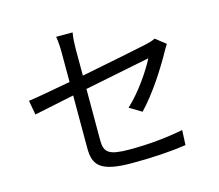

<svg xmlns="http://www.w3.org/2000/svg" viewBox="-110 -913 1220 1072"><g transform="rotate(-15 500.0 -377.5)"><path d="M306 -129C306 -30 340 18 526 18C651 18 751 11 840 -2L844 -88C744 -69 648 -59 532 -59C413 -59 387 -81 387 -150V-448C564 -484 748 -521 765 -524C735 -464 662 -354 587 -286L657 -244C737 -327 816 -452 862 -535C869 -548 879 -565 886 -575L827 -621C815 -614 796 -608 774 -603C732 -594 557 -558 387 -525V-681C387 -710 389 -744 394 -773H299C304 -744 306 -711 306 -681V-510C200 -490 105 -473 60 -467L75 -384C116 -393 205 -411 306 -432Z"/></g></svg>

Font: Source Han Sans HK
Style: Regular
Weight: 400
Designer: Ryoko NISHIZUKA 西塚涼子 (kana, bopomofo & ideographs); Paul D. Hunt (Latin, Greek & Cyrillic); Sandoll Communications 산돌커뮤니
Foundry: Adobe
Version: Version 2.000;hotconv 1.0.107;makeotfexe 2.5.65593